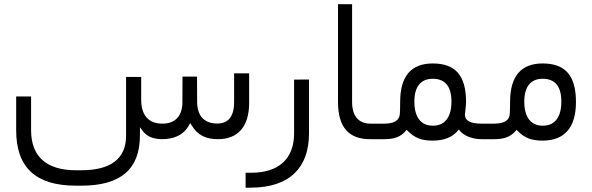

<svg xmlns="http://www.w3.org/2000/svg" viewBox="-20 -656 2791 905"><path d="M645.5 -293.5H574.2V-15.6C574.2 91.8 502 146.5 363.3 146.5H338.4C199.7 146.5 126.5 82.5 126.5 -42.5V-201.2H56.2V-42C56.2 133.8 148.9 219.2 338.4 219.2H363.3C548.8 219.2 639.6 141.6 639.6 -18.1V-56.2L652.8 -38.6C671.9 -13.2 701.7 -0.5 742.7 0C803.7 0 846.2 -21.5 870.6 -64.9L876.5 -76.2L883.3 -65.4C910.2 -20.5 947.3 0 1007.8 0C1101.6 0 1154.3 -60.1 1154.3 -169.9V-310.5H1083.5V-173.8C1083.5 -109.4 1057.1 -73.7 1004.9 -73.7C942.9 -73.7 909.7 -109.4 909.2 -175.8L908.7 -294.9H840.3L839.8 -174.8C839.8 -109.9 806.2 -73.2 745.6 -73.2C680.7 -73.2 645.5 -111.8 645.5 -186.5Z M1137.7 158.2V229L1165.5 228.5C1343.3 227.1 1436.5 136.2 1436.5 -27.3V-281.2L1366.2 -280.8V-27.3C1366.2 92.3 1293.9 158.2 1164.6 158.2Z M1747.1 0C1755.4 0 1759.8 -11.7 1759.8 -34.7V-40C1759.8 -60.1 1755.4 -73.2 1747.1 -73.2H1726.6C1669.9 -73.2 1639.6 -109.4 1639.6 -175.3V-636.2H1573.2V-175.8C1573.2 -56.6 1623 0 1725.1 0Z M2264.2 0C2272 0 2276.9 -13.7 2276.9 -34.7V-40C2276.9 -60.1 2272 -73.2 2264.2 -73.2H2248.5C2197.3 -73.2 2171.4 -87.4 2171.4 -115.2C2171.4 -122.1 2176.8 -157.7 2176.8 -174.8C2176.8 -300.3 2126.5 -356.9 2019.5 -356.9C1917.5 -356.9 1866.2 -296.4 1866.2 -175.8C1866.2 -153.3 1865.7 -134.3 1864.7 -119.1C1862.3 -88.4 1837.9 -73.2 1791 -73.2H1742.7C1734.9 -73.2 1730 -60.1 1730 -40V-34.7C1730 -11.7 1734.4 0 1742.7 0H1792C1838.9 0 1868.7 -11.2 1891.6 -38.1L1896.5 -43.9L1902.3 -38.6C1934.1 -6.8 1964.8 6.8 2019.5 6.8C2071.8 6.8 2110.8 -8.3 2137.2 -39.1L2142.6 -45.4L2147.9 -39.1C2168.9 -14.2 2208.5 0 2249.5 0ZM2107.9 -176.8C2107.9 -104 2077.1 -63.5 2020.5 -63.5C1963.9 -63.5 1933.1 -104 1933.1 -176.8C1933.1 -247.1 1962.9 -284.7 2020 -284.7C2078.6 -284.7 2107.9 -248.5 2107.9 -176.8Z M2260.7 -73.2C2252.9 -73.2 2248 -60.1 2248 -40V-34.7C2248 -11.7 2252.4 0 2260.7 0H2310.1C2356.9 0 2386.7 -11.2 2409.7 -38.1L2414.6 -43.9L2420.4 -38.6C2452.1 -6.8 2482.9 6.8 2537.6 6.8C2641.1 6.8 2694.8 -55.2 2694.8 -174.8C2694.8 -300.3 2644.5 -356.9 2537.6 -356.9C2435.5 -356.9 2384.3 -296.4 2384.3 -175.8C2384.3 -153.3 2383.8 -134.3 2382.8 -119.1C2380.9 -88.4 2356.4 -73.2 2309.1 -73.2ZM2626 -176.8C2626 -104 2595.2 -63.5 2538.6 -63.5C2481.9 -63.5 2451.2 -104 2451.2 -176.8C2451.2 -247.1 2481 -284.7 2538.1 -284.7C2596.7 -284.7 2626 -248.5 2626 -176.8Z"/></svg>

Font: Shabnam Light
Style: Regular
Weight: 300
Foundry: DejaVu fonts team - Redesigned by Saber Rastikerdar - Based on Vazir font
Version: Version 5.0.1